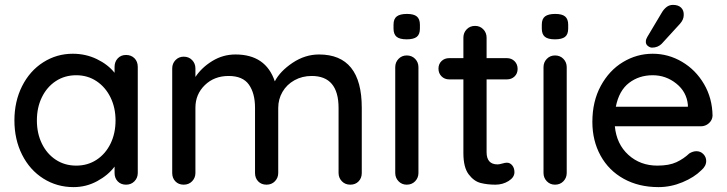

<svg xmlns="http://www.w3.org/2000/svg" viewBox="-20 -756 2976 786"><path d="M544 -482V-48Q544 -28 530.5 -14Q517 0 496 0Q475 0 462 -13.5Q449 -27 449 -48V-74Q423 -39 378 -14.5Q333 10 281 10Q213 10 157.5 -25Q102 -60 70.5 -122.5Q39 -185 39 -263Q39 -341 70.5 -403.5Q102 -466 157 -501Q212 -536 278 -536Q331 -536 376.5 -514Q422 -492 449 -458V-482Q449 -503 462 -517Q475 -531 496 -531Q517 -531 530.5 -517.5Q544 -504 544 -482ZM453 -263Q453 -315 432.5 -357Q412 -399 375.5 -423.5Q339 -448 292 -448Q245 -448 208.5 -424Q172 -400 151.5 -358Q131 -316 131 -263Q131 -210 151.5 -168Q172 -126 208.5 -102Q245 -78 292 -78Q339 -78 375.5 -102Q412 -126 432.5 -168Q453 -210 453 -263Z M1461 -315V-48Q1461 -27 1448 -13.5Q1435 0 1414 0Q1393 0 1379.5 -14Q1366 -28 1366 -48V-314Q1366 -445 1256 -445Q1217 -445 1185.5 -427.5Q1154 -410 1136.5 -380Q1119 -350 1119 -314V-48Q1119 -28 1105.5 -14Q1092 0 1071 0Q1050 0 1037 -13.5Q1024 -27 1024 -48V-315Q1024 -374 999 -409.5Q974 -445 916 -445Q857 -445 818.5 -407.5Q780 -370 780 -315V-48Q780 -28 766.5 -14Q753 0 732 0Q711 0 698 -13.5Q685 -27 685 -48V-476Q685 -496 698.5 -510Q712 -524 732 -524Q753 -524 766.5 -510Q780 -496 780 -476V-441Q806 -480 849.5 -506.5Q893 -533 944 -533Q1068 -533 1105 -423Q1127 -465 1178 -499Q1229 -533 1286 -533Q1461 -533 1461 -315Z M1645 0Q1625 0 1611.5 -14Q1598 -28 1598 -48V-481Q1598 -501 1611.5 -515Q1625 -529 1645 -529Q1666 -529 1679.5 -515Q1693 -501 1693 -481V-48Q1693 -28 1679.5 -14Q1666 0 1645 0ZM1591 -639V-655Q1591 -679 1604.5 -689Q1618 -699 1646 -699Q1674 -699 1686.5 -688.5Q1699 -678 1699 -655V-639Q1699 -615 1686 -605Q1673 -595 1645 -595Q1616 -595 1603.5 -605.5Q1591 -616 1591 -639Z M1972 -431V-133Q1972 -83 2017 -83Q2024 -83 2036 -86.5Q2048 -90 2055 -90Q2068 -90 2077 -79Q2086 -68 2086 -51Q2086 -30 2062 -15Q2038 0 2008 0Q1975 0 1947.5 -7Q1920 -14 1898.5 -42.5Q1877 -71 1877 -129V-431H1819Q1800 -431 1787.5 -443.5Q1775 -456 1775 -475Q1775 -494 1787.5 -506Q1800 -518 1819 -518H1877V-602Q1877 -622 1890.5 -636Q1904 -650 1925 -650Q1945 -650 1958.5 -636Q1972 -622 1972 -602V-518H2055Q2074 -518 2086.5 -505.5Q2099 -493 2099 -474Q2099 -455 2086.5 -443Q2074 -431 2055 -431Z M2252 0Q2232 0 2218.5 -14Q2205 -28 2205 -48V-481Q2205 -501 2218.5 -515Q2232 -529 2252 -529Q2273 -529 2286.5 -515Q2300 -501 2300 -481V-48Q2300 -28 2286.5 -14Q2273 0 2252 0ZM2198 -639V-655Q2198 -679 2211.5 -689Q2225 -699 2253 -699Q2281 -699 2293.5 -688.5Q2306 -678 2306 -655V-639Q2306 -615 2293 -605Q2280 -595 2252 -595Q2223 -595 2210.5 -605.5Q2198 -616 2198 -639Z M2849 -239H2497Q2504 -166 2552.5 -122Q2601 -78 2671 -78Q2719 -78 2749 -92Q2779 -106 2802 -128Q2817 -137 2831 -137Q2848 -137 2859.5 -125Q2871 -113 2871 -97Q2871 -76 2851 -59Q2822 -30 2774 -10Q2726 10 2676 10Q2595 10 2533.5 -24Q2472 -58 2438.5 -119Q2405 -180 2405 -257Q2405 -341 2439.5 -404.5Q2474 -468 2530.5 -502Q2587 -536 2652 -536Q2716 -536 2772 -503Q2828 -470 2862 -412Q2896 -354 2897 -282Q2896 -264 2882 -251.5Q2868 -239 2849 -239ZM2501 -319H2796V-327Q2791 -380 2748.5 -414Q2706 -448 2652 -448Q2596 -448 2555 -416.5Q2514 -385 2501 -319ZM2624 -587Q2624 -595 2630 -605L2689 -704Q2697 -718 2708.5 -727Q2720 -736 2735 -736Q2757 -736 2768.5 -724.5Q2780 -713 2779 -694Q2779 -676 2764 -659L2689 -577Q2673 -561 2649 -561Q2641 -561 2632 -568Q2623 -575 2624 -587Z"/></svg>

Font: Quicksand Medium
Style: Regular
Weight: 500
Designer: Andrew Paglinawan
Foundry: Andrew Paglinawan
Version: Version 3.000